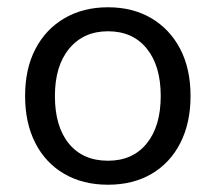

<svg xmlns="http://www.w3.org/2000/svg" viewBox="-20 -495 593 528"><path d="M504 -231Q504 -157 476 -102Q448 -47 397 -17Q346 13 277 13Q208 13 156.5 -17Q105 -47 77 -102Q49 -157 49 -231Q49 -306 77.5 -360.5Q106 -415 157.5 -445Q209 -475 277 -475Q345 -475 396 -445Q447 -415 475.5 -360.5Q504 -306 504 -231ZM277 -409Q210 -409 170.5 -361.5Q131 -314 131 -231Q131 -147 169.5 -100Q208 -53 277 -53Q345 -53 383.5 -100.5Q422 -148 422 -231Q422 -314 383.5 -361.5Q345 -409 277 -409Z"/></svg>

Font: Baloo Paaji 2
Style: Regular
Weight: 400
Designer: Shuchita Grover, Noopur Datye and Ek Type
Foundry: Ek Type
Version: Version 1.700